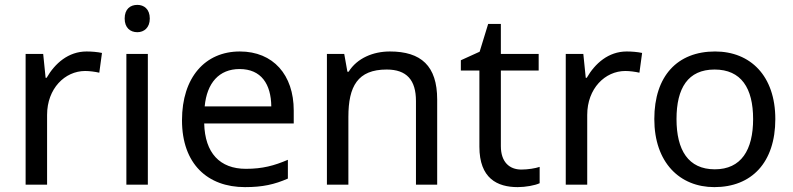

<svg xmlns="http://www.w3.org/2000/svg" viewBox="-20 -757 3252 787"><path d="M335 -546C260 -546 205 -497 171 -438H167L157 -536H85V0H173V-286C173 -394 246 -466 329 -466C347 -466 370 -463 387 -459L398 -540C380 -544 355 -546 335 -546Z M543 -737C514 -737 491 -720 491 -681C491 -643 514 -625 543 -625C570 -625 594 -643 594 -681C594 -720 570 -737 543 -737ZM586 -536H498V0H586Z M963 -546C821 -546 726 -440 726 -264C726 -85 831 10 984 10C1057 10 1105 -1 1160 -25V-102C1104 -78 1056 -65 988 -65C881 -65 820 -130 817 -251H1184V-304C1184 -450 1100 -546 963 -546ZM962 -474C1051 -474 1091 -412 1092 -321H819C828 -417 878 -474 962 -474Z M1578 -546C1510 -546 1444 -519 1409 -463H1404L1391 -536H1320V0H1408V-278C1408 -403 1446 -472 1565 -472C1647 -472 1685 -429 1685 -343V0H1772V-349C1772 -487 1706 -546 1578 -546Z M2117 -62C2068 -62 2033 -93 2033 -158V-468H2188V-536H2033V-659H1981L1946 -545L1869 -510V-468H1945V-156C1945 -26 2018 10 2102 10C2134 10 2173 3 2192 -6V-73C2175 -67 2143 -62 2117 -62Z M2549 -546C2474 -546 2419 -497 2385 -438H2381L2371 -536H2299V0H2387V-286C2387 -394 2460 -466 2543 -466C2561 -466 2584 -463 2601 -459L2612 -540C2594 -544 2569 -546 2549 -546Z M3158 -269C3158 -446 3056 -546 2911 -546C2757 -546 2662 -446 2662 -269C2662 -91 2766 10 2908 10C3061 10 3158 -91 3158 -269ZM2753 -269C2753 -396 2800 -472 2909 -472C3018 -472 3067 -396 3067 -269C3067 -142 3018 -63 2910 -63C2801 -63 2753 -142 2753 -269Z"/></svg>

Font: Noto Sans Sinhala UI
Style: Regular
Weight: 400
Designer: Jelle Bosma - Monotype Design Team
Foundry: Monotype Imaging Inc.
Version: Version 2.006